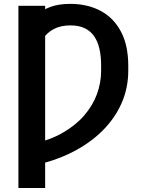

<svg xmlns="http://www.w3.org/2000/svg" viewBox="-20 -757 749 982"><path d="M210.9 -727.3V204.5H74.2V-727.3ZM147 90.2V-20.2Q235.8 -40.5 301.7 -78.5Q367.5 -116.5 410.9 -166.7Q454.2 -217 475.7 -275.2Q497.2 -333.5 497.2 -394.9V-421.9Q497.2 -468 488.8 -505.9Q480.5 -543.7 462.2 -570.7Q443.9 -597.7 413.9 -612.4Q383.9 -627.1 340.6 -627.1Q290.5 -627.1 255.7 -608.8Q220.9 -590.6 199.6 -558.8Q178.3 -527 169 -485.4V-681.1Q196 -706.3 238.3 -721.8Q280.5 -737.2 339.5 -737.2Q427.2 -737.2 494.1 -701.7Q561.1 -666.2 598.5 -595.7Q636 -525.2 636 -420.5V-394.9Q636 -306.8 601.7 -229Q567.5 -151.3 503.2 -87.5Q438.9 -23.8 348.9 21.7Q258.9 67.1 147 90.2Z"/></svg>

Font: InterMG SemiBold
Style: Regular
Weight: 600
Designer: Rasmus Andersson
Foundry: rsms
Version: Version 3.019;December 26, 2023;FontCreator 15.0.0.2955 64-b